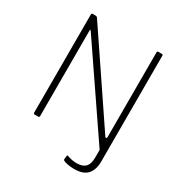

<svg xmlns="http://www.w3.org/2000/svg" viewBox="-206 -897 1167 1226"><g transform="rotate(30 377.5 -283.5)"><path d="M641 -732V46Q641 108 611 141.5Q581 175 514 175Q486 175 463 170Q440 165 433 160Q429 157 429 151L432 126Q433 119 440 122Q475 135 510 135Q553 135 574 113.5Q595 92 595 41V-12L167 -640Q158 -653 158 -640V-9Q158 0 148 0H123Q114 0 114 -10V-732Q114 -738 116 -740Q118 -742 123 -742H144Q149 -742 152 -740.5Q155 -739 158 -735L584 -104Q588 -99 591 -99Q594 -99 596 -101.5Q598 -104 598 -107V-733Q598 -742 606 -742H632Q637 -742 639 -740Q641 -738 641 -732Z"/></g></svg>

Font: Libre Franklin Thin
Style: Regular
Weight: 250
Designer: Pablo Impallari, Rodrigo Fuenzalida
Foundry: Impallari Type
Version: Version 1.002; ttfautohint (v1.5)